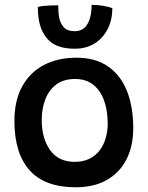

<svg xmlns="http://www.w3.org/2000/svg" viewBox="-20 -778 626 812"><path d="M300.5 14Q169 14 105 -58Q41 -130 41 -266Q41 -353.5 74 -413Q107 -472.5 166 -503.2Q225 -534 303 -534Q384.5 -534 438 -496.2Q491.5 -458.5 517.5 -391.8Q543.5 -325 543.5 -236.5Q543.5 -160.5 515 -104.2Q486.5 -48 432 -17Q377.5 14 300.5 14ZM296 -93.5Q332 -93.5 358.5 -106.8Q385 -120 402 -142.8Q419 -165.5 427.2 -194.5Q435.5 -223.5 435.5 -255Q435.5 -310 420.2 -352.8Q405 -395.5 374.2 -419.8Q343.5 -444 297 -444Q249.5 -444 218.2 -420.8Q187 -397.5 171.8 -358.2Q156.5 -319 156.5 -270Q156.5 -192.5 192 -143Q227.5 -93.5 296 -93.5ZM455 -743.5Q455 -693.5 435.2 -655Q415.5 -616.5 380 -594.2Q344.5 -572 296.5 -572Q223.5 -572 188 -606Q152.5 -640 143.5 -698.5Q140 -720 140 -748.5Q151 -752 166.5 -753.2Q182 -754.5 198.2 -755Q214.5 -755.5 226.5 -755.5Q226.5 -741 227.2 -727.2Q228 -713.5 230.5 -702Q235.5 -678 250.5 -662Q265.5 -646 296 -646Q321 -646 336.8 -660.2Q352.5 -674.5 360 -699.8Q367.5 -725 367.5 -757.5Q394.5 -757.5 418.2 -753Q442 -748.5 455 -743.5Z"/></svg>

Font: Grandstander Thin Medium
Style: Regular
Weight: 500
Version: Version 1.200